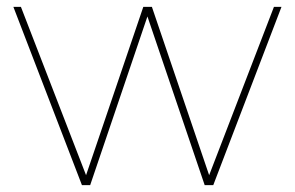

<svg xmlns="http://www.w3.org/2000/svg" viewBox="-20 -540 861 560"><path d="M577 0H602L801 -520H779L590 -29L423 -520H398L231 -29L41 -520H19L219 0H243L410 -492Z"/></svg>

Font: Aspekta 50
Style: Regular
Weight: 50
Designer: Ivo Dolenc
Version: Version 2.000